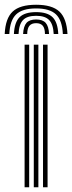

<svg xmlns="http://www.w3.org/2000/svg" viewBox="-50 -788 304 808"><path d="M102 -768Q169.2 -768 199.9 -739.4Q230.5 -710.8 234 -644.8H214.5Q211.8 -702.5 185.6 -727.5Q159.5 -752.5 102 -752.5Q44.2 -752.5 18 -727.5Q-8.2 -702.5 -10.8 -644.8H-30.2Q-27.2 -710.8 3.4 -739.4Q34 -768 102 -768ZM102 -737Q149.5 -737 171.2 -715.6Q193 -694.2 195.2 -644.8H176Q174 -685.8 156.9 -703.6Q139.8 -721.5 102 -721.5Q64 -721.5 46.9 -703.6Q29.8 -685.8 28 -644.8H8.5Q10.8 -694.2 32.4 -715.6Q54 -737 102 -737ZM102 -706Q129.5 -706 142.2 -691.8Q155 -677.5 156.5 -644.8H139.2Q139 -669.2 129.8 -679.9Q120.5 -690.5 102 -690.5Q83.5 -690.5 74.1 -679.9Q64.8 -669.2 64.5 -644.8H47.2Q48.8 -677.5 61.5 -691.8Q74.2 -706 102 -706ZM131 0V-600H150.2V0ZM53.5 0V-600H72.8V0ZM92.2 0V-600H111.5V0Z"/></svg>

Font: Big Shoulders Inline Text Thin SemiBold
Style: Regular
Weight: 600
Version: Version 2.002